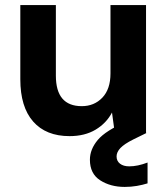

<svg xmlns="http://www.w3.org/2000/svg" viewBox="-20 -524 661 756"><path d="M254 12Q161 12 110.5 -45.5Q60 -103 60 -212V-504H200V-226Q200 -106 302 -106Q351 -106 383 -139.5Q415 -173 415 -235V-504H555V0H432L421 -81Q399 -39 356.5 -13.5Q314 12 254 12ZM471 212Q415 212 374.5 186Q334 160 334 105Q334 64 365 27Q396 -10 480 -46L525 -65L556 0L505 25Q469 43 454 59Q439 75 439 92Q439 110 452.5 120.5Q466 131 489 131Q522 131 561 116V198Q542 204 519 208Q496 212 471 212Z"/></svg>

Font: DM Sans ExtraBold
Style: Regular
Weight: 800
Designer: Colophon Foundry, Jonny Pinhorn
Foundry: Colophon Foundry
Version: Version 4.004; ttfautohint (v1.8.4.7-5d5b)